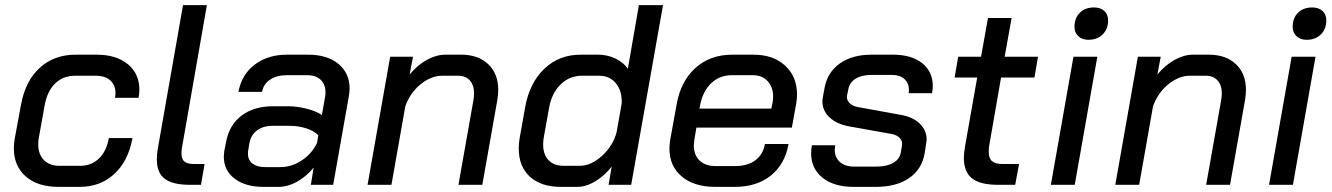

<svg xmlns="http://www.w3.org/2000/svg" viewBox="-20 -720 5189 748"><path d="M34 -142Q34 -159 37 -178L62 -313Q79 -405 135 -456Q191 -507 275 -507H356Q433 -507 478 -470Q523 -433 523 -370Q523 -356 520 -339H428Q430 -351 430 -357Q430 -389 409.5 -407Q389 -425 353 -425H273Q226 -425 195 -395Q164 -365 154 -310L131 -182Q129 -173 129 -157Q129 -119 151 -96.5Q173 -74 212 -74H292Q336 -74 365.5 -102.5Q395 -131 404 -182H496Q480 -93 425.5 -42.5Q371 8 291 8H207Q127 8 80.5 -32.5Q34 -73 34 -142Z M591 -99Q591 -121 595 -142L693 -700H786L689 -145Q687 -136 687 -122Q687 -100 698.5 -90.5Q710 -81 737 -81H777L763 0H719Q654 0 622.5 -23Q591 -46 591 -99Z M852 -109Q852 -117 854 -133L861 -168Q873 -233 921 -269.5Q969 -306 1043 -306H1105Q1137 -306 1174.5 -296.5Q1212 -287 1234 -272L1247 -345Q1248 -351 1248 -361Q1248 -391 1229.5 -409Q1211 -427 1178 -427H1096Q1058 -427 1032 -409.5Q1006 -392 1001 -362H909Q921 -429 972 -468Q1023 -507 1098 -507H1180Q1255 -507 1298.5 -471Q1342 -435 1342 -375Q1342 -362 1339 -345L1278 0H1191L1202 -67Q1172 -31 1136.5 -11.5Q1101 8 1065 8H1006Q936 8 894 -24Q852 -56 852 -109ZM1072 -69Q1116 -69 1155.5 -95Q1195 -121 1215 -163L1220 -193Q1204 -210 1173 -220Q1142 -230 1106 -230H1043Q1006 -230 982 -212.5Q958 -195 952 -164L947 -134Q946 -129 946 -121Q946 -96 964 -82.5Q982 -69 1013 -69Z M1500 -499H1589L1576 -430Q1607 -467 1643.5 -487Q1680 -507 1715 -507H1776Q1843 -507 1882 -470Q1921 -433 1921 -370Q1921 -353 1918 -333L1859 0H1766L1825 -333Q1827 -349 1827 -356Q1827 -388 1810.5 -406.5Q1794 -425 1765 -425H1703Q1660 -425 1619 -392Q1578 -359 1559 -306L1505 0H1412Z M2001 -141Q2001 -165 2005 -185L2026 -303Q2043 -397 2100.5 -452Q2158 -507 2242 -507H2310Q2346 -507 2377.5 -492Q2409 -477 2426 -452L2469 -700H2563L2439 0H2351L2363 -71Q2335 -35 2299 -13.5Q2263 8 2229 8H2165Q2088 8 2044.5 -31.5Q2001 -71 2001 -141ZM2238 -74Q2283 -74 2325.5 -113Q2368 -152 2382 -204L2402 -317Q2404 -366 2379.5 -395.5Q2355 -425 2314 -425H2247Q2199 -425 2164 -391Q2129 -357 2119 -299L2099 -188Q2096 -172 2096 -158Q2096 -118 2117 -96Q2138 -74 2176 -74Z M2588 -141Q2588 -157 2591 -175L2616 -313Q2632 -404 2689.5 -455.5Q2747 -507 2833 -507H2915Q2992 -507 3038.5 -464.5Q3085 -422 3085 -352Q3085 -335 3082 -317L3065 -223H2693L2685 -175Q2683 -159 2683 -153Q2683 -116 2705.5 -94.5Q2728 -73 2768 -73H2844Q2892 -73 2922.5 -95.5Q2953 -118 2960 -159H3052Q3038 -80 2983 -36Q2928 8 2843 8H2766Q2684 8 2636 -32.5Q2588 -73 2588 -141ZM2985 -297 2989 -316Q2992 -330 2992 -343Q2992 -381 2970.5 -404Q2949 -427 2913 -427H2831Q2784 -427 2751.5 -396.5Q2719 -366 2708 -313L2705 -297Z M3140 -123Q3140 -138 3143 -154H3234Q3232 -142 3232 -137Q3232 -107 3252 -89Q3272 -71 3307 -71H3395Q3434 -71 3459 -85Q3484 -99 3489 -124L3494 -153Q3497 -169 3486 -181.5Q3475 -194 3454 -198L3286 -228Q3239 -237 3211.5 -263Q3184 -289 3184 -325Q3184 -331 3186 -343L3192 -376Q3203 -438 3251.5 -472.5Q3300 -507 3375 -507H3459Q3531 -507 3572.5 -474Q3614 -441 3614 -385Q3614 -372 3611 -357H3520Q3521 -362 3521 -370Q3521 -396 3503.5 -412Q3486 -428 3457 -428H3374Q3337 -428 3313.5 -413.5Q3290 -399 3285 -373L3280 -348Q3277 -332 3288.5 -319.5Q3300 -307 3322 -303L3492 -272Q3537 -264 3563.5 -238Q3590 -212 3590 -177Q3590 -172 3588 -160L3582 -121Q3571 -60 3521.5 -26Q3472 8 3393 8H3305Q3229 8 3184.5 -27.5Q3140 -63 3140 -123Z M3735 -105Q3735 -124 3740 -152L3787 -418H3699L3713 -499H3802L3829 -650H3921L3894 -499H4024L4010 -418H3880L3834 -154Q3832 -144 3832 -128Q3832 -103 3845 -92Q3858 -81 3887 -81H3950L3935 0H3868Q3799 0 3767 -25Q3735 -50 3735 -105Z M4166 -615Q4166 -650 4187 -670.5Q4208 -691 4242 -691Q4267 -691 4282 -677.5Q4297 -664 4297 -641Q4297 -607 4276 -586Q4255 -565 4220 -565Q4196 -565 4181 -579Q4166 -593 4166 -615ZM4162 -499H4255L4167 0H4074Z M4413 -499H4502L4489 -430Q4520 -467 4556.5 -487Q4593 -507 4628 -507H4689Q4756 -507 4795 -470Q4834 -433 4834 -370Q4834 -353 4831 -333L4772 0H4679L4738 -333Q4740 -349 4740 -356Q4740 -388 4723.5 -406.5Q4707 -425 4678 -425H4616Q4573 -425 4532 -392Q4491 -359 4472 -306L4418 0H4325Z M5016 -615Q5016 -650 5037 -670.5Q5058 -691 5092 -691Q5117 -691 5132 -677.5Q5147 -664 5147 -641Q5147 -607 5126 -586Q5105 -565 5070 -565Q5046 -565 5031 -579Q5016 -593 5016 -615ZM5012 -499H5105L5017 0H4924Z"/></svg>

Font: Bai Jamjuree Medium
Style: Italic
Weight: 500
Italic angle: -10°
Version: Version 1.000; ttfautohint (v1.6)